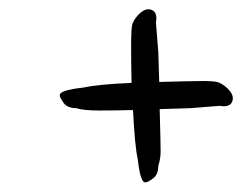

<svg xmlns="http://www.w3.org/2000/svg" viewBox="-20 -414 517 410"><path d="M264 -179Q227 -178 192.5 -178Q158 -178 143 -183Q122 -183 114 -197Q103 -212 111 -216Q121 -223 158 -227Q190 -234 261 -237Q260 -273 260 -313Q260 -353 262.5 -362Q265 -371 275 -382Q290 -398 303.5 -393Q317 -388 313 -366L318 -303L320 -239Q392 -241 414 -241Q436 -241 445 -238.5Q454 -236 465 -226Q481 -211 476 -197.5Q471 -184 449 -188L386 -183L321 -181Q323 -107 323 -91Q323 -75 318 -60Q318 -39 304 -31Q289 -20 285 -28Q278 -38 274 -75Q268 -101 264 -179Z"/></svg>

Font: Caveat
Style: Regular
Weight: 400
Designer: Pablo Impallari
Foundry: Creative Lab NY
Version: Version 1.096; ttfautohint (v1.3)